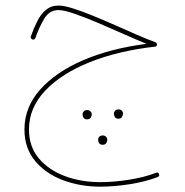

<svg xmlns="http://www.w3.org/2000/svg" viewBox="-20 -410 680 705"><path d="M194.8 -389.6Q214.8 -389.6 247.8 -379.2Q280.8 -368.7 321 -352.3Q361.3 -335.9 403.1 -317.4Q444.8 -298.8 483.4 -282Q522 -265.1 550.8 -254.9Q556.2 -252.9 556.2 -247.1Q556.2 -239.3 549.8 -238.8Q414.6 -223.6 310.1 -181.9Q205.6 -140.1 146 -77.1Q86.4 -14.2 86.4 65.4Q86.4 128.4 122.6 171.4Q158.7 214.4 218.3 236.6Q277.8 258.8 348.1 258.8Q397.5 258.8 453.6 250Q509.8 241.2 552.7 224.6Q561 220.7 564 229.5Q566.9 236.8 558.6 240.2Q514.2 257.3 456.5 266.4Q398.9 275.4 348.1 275.4Q274.4 275.4 210.9 251.5Q147.5 227.5 108.6 180.7Q69.8 133.8 69.8 65.4Q69.8 -16.1 127.2 -80.8Q184.6 -145.5 285.6 -189Q386.7 -232.4 518.1 -249Q484.4 -262.7 437.7 -283.4Q391.1 -304.2 343 -324.7Q294.9 -345.2 255.1 -359.1Q215.3 -373 194.8 -373Q161.6 -373 142.8 -342Q124 -311 109.9 -270.5Q109.4 -267.6 106 -265.6Q102.5 -263.7 98.6 -265.1Q96.2 -266.1 93.8 -269.5Q91.3 -272.9 93.3 -276.4Q103.5 -305.7 116.5 -331.5Q129.4 -357.4 148.4 -373.5Q167.5 -389.6 194.8 -389.6ZM398.4 6.3Q398.4 1 402.8 -3.7Q407.2 -8.3 415.5 -8.3Q424.3 -8.3 429.2 -1.5Q431.6 2 431.6 7.3Q431.6 13.7 427.7 19.8Q423.8 25.9 414.1 25.9Q402.8 25.9 399.4 14.6Q398.4 9.8 398.4 6.3ZM283.2 8.8Q283.2 3.4 287.6 -1.2Q292 -5.9 300.3 -5.9Q309.1 -5.9 314 1Q316.9 4.9 316.9 9.8Q316.9 16.1 313 22.2Q309.1 28.3 299.3 28.3Q287.6 28.3 284.2 17.1Q283.2 12.2 283.2 8.8ZM340.3 102.1Q340.3 96.7 344.7 92Q349.1 87.4 357.4 87.4Q366.2 87.4 371.1 94.2Q374 98.1 374 103Q374 109.4 370.1 115.5Q366.2 121.6 356.4 121.6Q344.7 121.6 341.3 110.4Q340.3 105.5 340.3 102.1Z"/></svg>

Font: Mikhak Thin
Style: Regular
Weight: 100
Designer: Amin Abedi
Version: Version 3.3